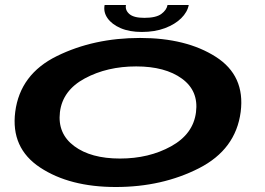

<svg xmlns="http://www.w3.org/2000/svg" viewBox="-20 -744 1062 769"><path d="M444 5Q259 5 140.8 -73Q22.5 -151 41 -296Q60.5 -447 208 -519.5Q355.5 -592 541 -592Q726 -592 844.2 -516.5Q962.5 -441 944 -296Q924.5 -145.5 777 -70.2Q629.5 5 444 5ZM460.5 -109Q576.5 -109 665.2 -158Q754 -207 765 -294.5Q776 -380 708.8 -429Q641.5 -478 525.5 -478Q409 -478 319.8 -430Q230.5 -382 220 -294.5Q210 -209 277 -159Q344 -109 460.5 -109ZM548 -616Q498.5 -616 463.2 -631.2Q428 -646.5 410.8 -671Q393.5 -695.5 399 -724H484.5Q480.5 -703.5 498 -688Q515.5 -672.5 558 -672.5Q605 -672.5 626.2 -688.2Q647.5 -704 651 -724H736Q730.5 -695.5 705.8 -671Q681 -646.5 640.5 -631.2Q600 -616 548 -616Z"/></svg>

Font: Anybody UltraExpanded SemiBold
Style: Italic
Weight: 600
Width: 9
Italic angle: -10°
Designer: Tyler Finck
Foundry: Etcetera Type Company
Version: Version 1.010; ttfautohint (v1.8.3) -l 8 -r 50 -G 200 -x 14 